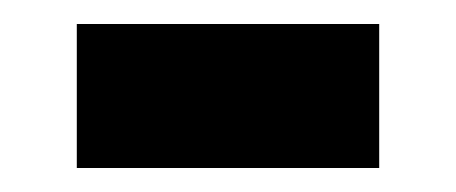

<svg xmlns="http://www.w3.org/2000/svg" viewBox="-20 -334 380 160"><path d="M44 -194V-314H296V-194Z"/></svg>

Font: Assistant ExtraBold
Style: Regular
Weight: 800
Designer: Hebrew By Ben Nathan, Latin by Paul Hunt
Version: Version 2.001;PS 002.001;hotconv 1.0.88;makeotf.lib2.5.64775